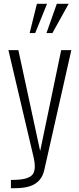

<svg xmlns="http://www.w3.org/2000/svg" viewBox="-20 -840 415 1004"><path d="M37 144V101Q94 101 120.5 91.5Q147 82 154.5 66Q162 50 162 31Q162 11 157 -12Q152 -35 146 -59L24 -578H76L190 -50L300 -578H353L212 47Q205 80 186.5 101.5Q168 123 137 133.5Q106 144 59 144ZM223 -667 277 -820H339L254 -667ZM135 -667 173 -820H226L164 -667Z"/></svg>

Font: Oswald ExtraLight
Style: Regular
Weight: 250
Designer: Vernon Adams
Foundry: Vernon Adams
Version: Version 4.103;gftools[0.9.33.dev8+g029e19f]